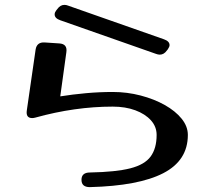

<svg xmlns="http://www.w3.org/2000/svg" viewBox="-20 -737 855 787"><path d="M652 -576Q675 -568 675 -552Q675 -548 673 -544Q671 -540 668 -535L664 -530Q652 -513 635 -513Q628 -513 620 -516L227 -654Q204 -662 204 -678Q204 -683 206 -687Q208 -691 211 -695L215 -700Q227 -717 244 -717Q252 -717 259 -714ZM348 30Q314 30 314 0Q314 -30 349 -30Q455 -32 514 -47Q573 -62 597.5 -95.5Q622 -129 622 -184Q622 -218 598.5 -244Q575 -270 534.5 -285Q494 -300 442 -300Q287 -300 125 -255Q121 -254 118 -253.5Q115 -253 112 -253Q85 -253 90 -285L126 -534Q131 -565 163 -563L223 -559Q257 -557 252 -523L227 -342Q277 -350 332 -355Q387 -360 442 -360Q501 -360 556.5 -345.5Q612 -331 655.5 -306.5Q699 -282 724.5 -250.5Q750 -219 750 -184Q750 -79 649 -27Q548 25 348 30Z"/></svg>

Font: Yusei Magic
Style: Regular
Weight: 400
Designer: Tanukizamurai
Foundry: Yusei Magic Project
Version: Version 1.200